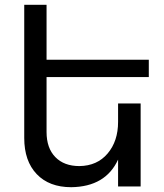

<svg xmlns="http://www.w3.org/2000/svg" viewBox="-20 -777 685 800"><path d="M174 -456V-227Q174 -160 210.5 -122.5Q247 -85 311 -85Q385 -86 428.5 -137.5Q472 -189 472 -269V-346H566V0H472V-112Q420 1 277 3Q185 3 133 -51.5Q81 -106 81 -202V-757H174V-528H600V-456Z"/></svg>

Font: Montserrat arm2
Style: Regular
Weight: 400
Designer: Julieta Ulanovsky
Foundry: Julieta Ulanovsky
Version: Version 6.000